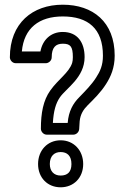

<svg xmlns="http://www.w3.org/2000/svg" viewBox="-20 -766 534 817"><path d="M247 -696C354 -696 418 -645 418 -529C418 -488 406 -462 389 -436C370 -406 344 -380 317 -352C291 -326 272 -293 268 -243H205C208 -293 217 -326 235 -352C262 -391 340 -436 340 -523C340 -585 310 -630 247 -630C196 -630 161 -596 152 -547H73C82 -647 147 -696 247 -696ZM247 -746C118 -746 22 -667 22 -522C22 -511 32 -497 47 -497H175C186 -497 200 -507 200 -522C200 -564 217 -580 247 -580C279 -580 290 -569 290 -523C290 -513 289 -505 287 -498C273 -456 228 -429 194 -381C164 -339 154 -285 154 -218C154 -207 164 -193 179 -193H292C304 -193 316 -203 317 -217C318 -229 318 -240 319 -250C322 -280 335 -300 353 -318C380 -345 408 -372 431 -408C451 -439 468 -477 468 -529C468 -673 375 -746 247 -746ZM192 -68C192 -102 211 -119 238 -119C266 -119 284 -103 284 -68C284 -34 267 -19 238 -19C209 -19 192 -38 192 -68ZM238 31C293 31 334 -9 334 -68C334 -126 294 -169 238 -169C182 -169 142 -126 142 -68C142 -10 182 31 238 31Z"/></svg>

Font: Asimov
Style: NarOu
Weight: 500
Designer: Google
Version: Version 2.000980; 2014